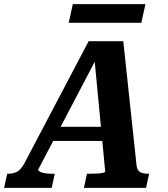

<svg xmlns="http://www.w3.org/2000/svg" viewBox="-73 -916 817 936"><path d="M185 -298H451L445 -229H160ZM386 -644 403 -642 113 -89Q113 -84 121.5 -79Q130 -74 146 -71.5Q162 -69 182 -69H194L179 0H-53L-38 -69H-33Q-8 -69 10.5 -79Q29 -89 46 -120L359 -715H528L592 -116Q594 -87 608.5 -78Q623 -69 649 -69H654L639 0H336L351 -69H364Q385 -69 402 -70Q419 -71 429 -73.5Q439 -76 440 -79ZM282 -896H636L616 -805H262Z"/></svg>

Font: Roboto Serif 20pt SemiBold
Style: Italic
Weight: 600
Italic angle: -10°
Version: Version 1.007